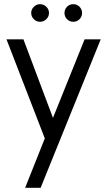

<svg xmlns="http://www.w3.org/2000/svg" viewBox="-20 -688 530 917"><path d="M171 -668Q154 -668 141.5 -655.5Q129 -643 129 -626Q129 -609 141.5 -596.5Q154 -584 171 -584Q189 -584 201.5 -596.5Q214 -609 214 -626Q214 -643 201.5 -655.5Q189 -668 171 -668ZM330 -668Q312 -668 300 -655.5Q288 -643 288 -626Q288 -609 300 -596.5Q312 -584 330 -584Q348 -584 360 -596.5Q372 -609 372 -626Q372 -643 360 -655.5Q348 -668 330 -668ZM100 209H174L461 -500H384L233 -125L92 -500H11L194 -27Z"/></svg>

Font: Advent Pro Medium
Style: Regular
Weight: 500
Designer: VivaRado, Andreas Kalpakidis
Foundry: VivaRado, Andreas Kalpakidis
Version: Version 3.000